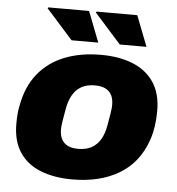

<svg xmlns="http://www.w3.org/2000/svg" viewBox="-53 -775 772 837"><g transform="rotate(5 333.5 -357.0)"><path d="M294 12Q213 12 153.5 -12Q94 -36 62 -85Q30 -134 30 -208Q30 -229 31.5 -249Q33 -269 37 -287Q52 -372 97 -428Q142 -484 212 -512Q282 -540 371 -540Q453 -540 512.5 -515.5Q572 -491 604.5 -442Q637 -393 637 -318Q637 -248 619 -193.5Q601 -139 568 -98Q538 -61 496 -36.5Q454 -12 403.5 0Q353 12 294 12ZM308 -123Q343 -123 367 -136.5Q391 -150 405.5 -175Q420 -200 426 -235Q432 -270 435 -287.5Q438 -305 438.5 -313.5Q439 -322 439 -327Q439 -352 430.5 -369Q422 -386 404 -395.5Q386 -405 357 -405Q322 -405 298 -391.5Q274 -378 259.5 -352.5Q245 -327 239 -292Q233 -258 230 -240Q227 -222 226.5 -214Q226 -206 226 -201Q226 -177 234.5 -159.5Q243 -142 261 -132.5Q279 -123 308 -123ZM449 -592 333 -722 336 -726H514L566 -592ZM238 -592 122 -722 125 -726H303L355 -592Z"/></g></svg>

Font: Archivo SemiBold Black
Style: Italic
Weight: 900
Italic angle: -10°
Version: Version 2.001